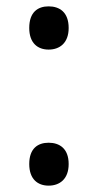

<svg xmlns="http://www.w3.org/2000/svg" viewBox="-20 -570 308 604"><path d="M72 -482C72 -434 99 -414 133 -414C167 -414 196 -434 196 -482C196 -532 167 -550 133 -550C99 -550 72 -532 72 -482ZM72 -54C72 -6 99 14 133 14C167 14 196 -6 196 -54C196 -103 167 -121 133 -121C99 -121 72 -103 72 -54Z"/></svg>

Font: Noto Sans Kayah Li
Style: Regular
Weight: 400
Designer: Monotype Design Team, Sérgio Martins
Foundry: Monotype Imaging Inc.
Version: Version 2.002